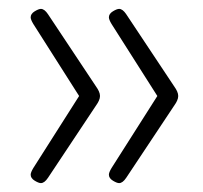

<svg xmlns="http://www.w3.org/2000/svg" viewBox="-20 -474 456 432"><path d="M248 -454Q256 -454 264 -442L373 -278Q376 -274 378.5 -268.5Q381 -263 381 -258Q381 -253 378.5 -247.5Q376 -242 373 -238L264 -74Q256 -62 248 -62Q243 -62 234 -67.5Q225 -73 225 -81Q225 -86 231 -96L334 -258L231 -420Q225 -430 225 -435Q225 -443 234 -448.5Q243 -454 248 -454ZM72 -454Q80 -454 88 -442L197 -278Q200 -274 202.5 -268.5Q205 -263 205 -258Q205 -253 202.5 -247.5Q200 -242 197 -238L88 -74Q80 -62 72 -62Q67 -62 58 -67.5Q49 -73 49 -81Q49 -86 55 -96L158 -258L55 -420Q49 -430 49 -435Q49 -443 58 -448.5Q67 -454 72 -454Z"/></svg>

Font: Asap Condensed ExtraLight
Style: Regular
Weight: 200
Width: 3
Designer: Pablo Cosgaya
Foundry: Omnibus-Type
Version: Version 3.001; ttfautohint (v1.8.4.7-5d5b)